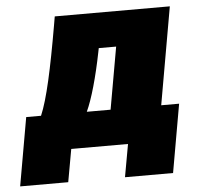

<svg xmlns="http://www.w3.org/2000/svg" viewBox="-107 -570 772 748"><g transform="rotate(-5 279.5 -196.0)"><path d="M-58 128H130L153 0H375L352 128H540L587 -139H517L584 -520H134L128 -485C99 -318 74 -202 47 -139H-11ZM226 -139C248 -186 272 -271 291 -367L294 -382H362L319 -139Z"/></g></svg>

Font: Fixel Text 20240404 Black
Style: Italic
Weight: 900
Width: 4
Italic angle: -10°
Designer: AlfaBravo + MacPaw
Foundry: Kyrylo Tkachov, Marchela Mozhyna, Serhii Makarenko, Maria Weinstein, Zakhar Kryvoshyya
Version: Version 1.211;Glyphs 3.2 (3225)